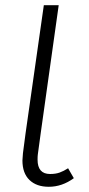

<svg xmlns="http://www.w3.org/2000/svg" viewBox="-20 -705 340 736"><path d="M263 -22Q218 11 167 11Q120 11 93 -15Q66 -41 66 -90Q66 -98 68 -118L78 -194L148 -685H205L136 -194L125 -113Q124 -106 124 -93Q124 -38 172 -38Q193 -38 208.5 -43.5Q224 -49 241 -60Z"/></svg>

Font: Fira Sans Condensed Light
Style: Italic
Weight: 300
Width: 3
Italic angle: -8°
Designer: Carrois Corporate & Edenspiekermann AG
Foundry: Carrois Corporate GbR & Edenspiekermann AG
Version: Version 4.203